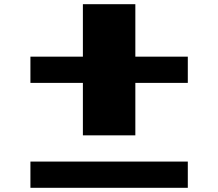

<svg xmlns="http://www.w3.org/2000/svg" viewBox="-20 -1020 1040 915"><path d="M125 -187.5V-250H500H875V-187.5V-125H500H125ZM375 -875V-1000H500H625V-875V-750H750H875V-687.5V-625H750H625V-500V-375H500H375V-500V-625H250H125V-687.5V-750H250H375Z"/></svg>

Font: Press Start 2P
Style: Regular
Weight: 500
Monospace: yes
Version: Version 2.14